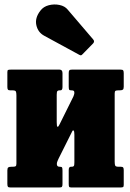

<svg xmlns="http://www.w3.org/2000/svg" viewBox="-20 -828 574 848"><path d="M486.5 -114Q486.5 -101 489 -96.2Q491.5 -91.5 504.5 -91.5H513.5Q521.5 -91.5 524 -88.2Q526.5 -85 526.5 -76.5V-11Q526.5 -3 522.8 -1.5Q519 0 511 0H294.5Q286.5 0 285 -3.8Q283.5 -7.5 283.5 -15.5V-77Q283.5 -91.5 293 -91.5H297Q303.5 -91.5 306 -94.8Q308.5 -98 308.5 -111V-233.5Q308.5 -248 305.2 -251.2Q302 -254.5 298.5 -247L239 -128Q237.5 -124.5 234.2 -117.2Q231 -110 231 -104Q231 -91.5 243 -91.5H244.5Q252 -91.5 254 -88.5Q256 -85.5 256 -74.5V-15Q256 -6 253.5 -3Q251 0 242 0H26.5Q17.5 0 15 -3.2Q12.5 -6.5 12.5 -16V-75.5Q12.5 -86 16.8 -88.8Q21 -91.5 30.5 -91.5H35.5Q45.5 -91.5 49 -93.8Q52.5 -96 52.5 -105.5V-406.5Q52.5 -419.5 50 -424.2Q47.5 -429 34.5 -429H25.5Q17.5 -429 15 -432.2Q12.5 -435.5 12.5 -444V-509.5Q12.5 -518 16.2 -519.2Q20 -520.5 28 -520.5H243Q256 -520.5 256 -505V-443.5Q256 -429 247 -429H243Q236.5 -429 233.5 -425.8Q230.5 -422.5 230.5 -409.5V-288Q230.5 -268.5 234.2 -268Q238 -267.5 243 -278.5L304 -401.5Q305.5 -404.5 307 -409.8Q308.5 -415 308.5 -417Q308.5 -425 305.2 -427Q302 -429 296 -429H294.5Q287.5 -429 285.5 -432Q283.5 -435 283.5 -446V-505.5Q283.5 -514.5 286.2 -517.5Q289 -520.5 297.5 -520.5H512.5Q521.5 -520.5 524 -517.2Q526.5 -514 526.5 -504.5V-445Q526.5 -434.5 522.2 -431.8Q518 -429 508.5 -429H503.5Q493.5 -429 490 -426.8Q486.5 -424.5 486.5 -415ZM330 -586 175.5 -670Q147.5 -685 140.5 -717Q133.5 -749 158.5 -781Q172 -799 195.8 -805Q219.5 -811 243 -806Q266.5 -801 279 -785.5L391 -654.5Q399.5 -645.5 391.5 -636.5L345 -589Q341 -584.5 338.2 -583.8Q335.5 -583 330 -586Z"/></svg>

Font: Besley* Condensed Heavy
Style: Regular
Weight: 800
Width: 3
Designer: Owen Earl
Foundry: indestructible type*
Version: Version 3.000; ttfautohint (v1.8.3)